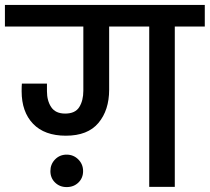

<svg xmlns="http://www.w3.org/2000/svg" viewBox="-44 -760 853 781"><path d="M789 -740V-652H667V0H563V-652H400V-395Q400 -312 356.5 -260Q313 -208 224 -208Q137 -208 90.5 -256.5Q44 -305 44 -389Q44 -410 45 -420H147V-389Q147 -350 164.5 -324Q182 -298 221 -298Q262 -298 278.5 -324.5Q295 -351 295 -391V-652H-24V-740ZM294 -64Q294 -36 275 -17.5Q256 1 227 1Q199 1 180 -17.5Q161 -36 161 -64Q161 -92 180 -111.5Q199 -131 227 -131Q255 -131 274.5 -111.5Q294 -92 294 -64Z"/></svg>

Font: A Bank Premium Med
Style: Regular
Weight: 500
Designer: Ninad Kale (Devanagari), Jonny Pinhorn (Latin), Htun Naung (Myanmar)
Foundry: Indian Type Foundry
Version: 4.004